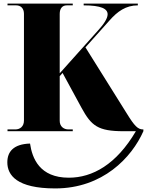

<svg xmlns="http://www.w3.org/2000/svg" viewBox="-20 -734 822 1074"><path d="M22 0H387V-10H363C336 -10 314 -27 314 -58V-308L330 -326L436 -131C491 -30 528 0 672 0H740C631 186 497 260 365 260C201 260 160 151 148 69C55 72 21 115 21 174C21 246 74 320 289 320C555 320 717 147 782 0V-10H780C751 -10 732 -30 690 -98L458 -469L593 -620C637 -670 684 -704 751 -704V-714H448V-704C546 -704 582 -685 582 -654C582 -630 560 -598 527 -562L314 -324V-656C314 -687 329 -704 353 -704H387V-714H22V-704H71C96 -704 114 -687 114 -657V-60C114 -26 92 -10 65 -10H22Z"/></svg>

Font: Noto Serif Display Black
Style: Regular
Weight: 900
Designer: Monotype Design Team
Foundry: Monotype Imaging Inc.
Version: Version 2.009